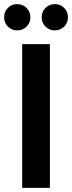

<svg xmlns="http://www.w3.org/2000/svg" viewBox="-37 -915 351 935"><path d="M71 0V-700H206V0ZM46 -767Q20 -767 1.5 -785.5Q-17 -804 -17 -831Q-17 -858 1.5 -876.5Q20 -895 46 -895Q74 -895 92.5 -876.5Q111 -858 111 -831Q111 -804 92.5 -785.5Q74 -767 46 -767ZM230 -767Q203 -767 184.5 -785.5Q166 -804 166 -831Q166 -858 184.5 -876.5Q203 -895 230 -895Q257 -895 275.5 -876.5Q294 -858 294 -831Q294 -804 275.5 -785.5Q257 -767 230 -767Z"/></svg>

Font: DM Sans 12pt
Style: Bold
Weight: 700
Version: Version 4.004;gftools[0.9.30]